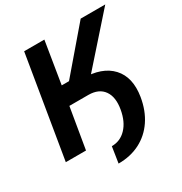

<svg xmlns="http://www.w3.org/2000/svg" viewBox="-204 -876 1131 1195"><g transform="rotate(-30 362.0 -278.5)"><path d="M252.9 -292.3 270.3 -399.2H369.2Q510.4 -399.5 579.2 -325Q647.9 -250.5 626.6 -118.9Q611.6 -28.3 567.5 36.9Q523.4 102.1 455.5 136.9Q387.5 171.8 300.7 171.8L318.5 57Q379.7 57.2 422.8 12Q465.9 -33.1 479.7 -112.3Q494.5 -195.7 460.6 -243.8Q426.7 -292 351.6 -292.3ZM20.6 0 141.2 -727.5H286.5L237.6 -426.7H289.9L547.5 -727.5H724.1L338.2 -292.3H215L165.8 0Z"/></g></svg>

Font: Inter
Style: Italic
Weight: 400
Italic angle: -9.3988°
Designer: Rasmus Andersson
Foundry: rsms
Version: Version 4.001;git-66647c0bb